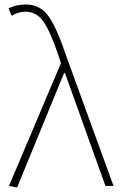

<svg xmlns="http://www.w3.org/2000/svg" viewBox="-20 -827 536 854"><path d="M56 7 20 0 251 -546 242 -574Q206 -682 175 -728.5Q144 -775 93 -775Q62 -775 32 -757L18 -790Q52 -807 96 -807Q160 -807 197.5 -752.5Q235 -698 276 -574L485 0H449L269 -502H265Z"/></svg>

Font: Noto Sans Korean Thin
Style: Regular
Weight: 250
Designer: Ryoko NISHIZUKA  (kana & ideographs); Paul D. Hunt (Latin, Greek & Cyrillic); Wenlong ZHANG  (bopomofo); Sandoll Communi
Foundry: Adobe Systems Incorporated
Version: Version 1.0001;PS 1;hotconv 1.0.78;makeotf.lib2.5.61930